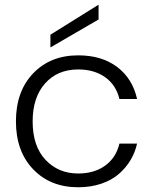

<svg xmlns="http://www.w3.org/2000/svg" viewBox="-20 -790 653 818"><path d="M47.9 -272.9Q47.9 -400.9 121.3 -477.5Q194.8 -554.2 313 -554.2Q414.1 -554.2 479.5 -504.4Q544.9 -454.6 564 -368.2H488.8Q474.6 -427.7 428.2 -460.9Q381.8 -494.1 313 -494.1Q225.1 -494.1 172.1 -434.6Q119.1 -375 119.1 -272.9Q119.1 -167 174.1 -108.9Q229 -50.8 313 -50.8Q381.8 -50.8 428.2 -84.5Q474.6 -118.2 488.8 -178.2H564Q555.7 -140.6 536.1 -107.9Q516.6 -75.2 486.3 -48.8Q456.1 -22.5 411.4 -7.3Q366.7 7.8 313 7.8Q194.8 7.8 121.3 -68.8Q47.9 -145.5 47.9 -272.9ZM194.8 -587.9V-642.1L399.9 -770V-707Z"/></svg>

Font: PoppinsZ Light
Style: Regular
Weight: 300
Designer: Ninad Kale (Devanagari), Jonny Pinhorn (Latin)
Foundry: Indian Type Foundry
Version: Version 3.002;FEAKit 1.0